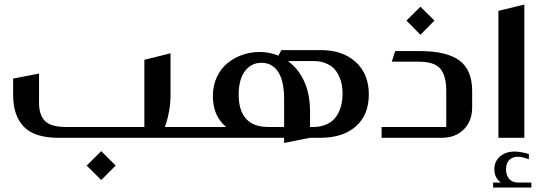

<svg xmlns="http://www.w3.org/2000/svg" viewBox="-20 -610 2417 850"><path d="M710 -47.9H810.1Q819.8 -47.9 819.8 -38.1V-9.8Q819.8 0 810.1 0H238.8Q132.3 0 85.2 -49.3Q38.1 -98.6 38.1 -189.9V-262.2L152.8 -284.2V-154.8Q152.8 -100.6 179.4 -74.2Q206.1 -47.9 271 -47.9H619.1V-345.2L734.9 -374V-189Q734.9 -118.7 710 -47.9ZM428.2 59.1 492.2 123 428.2 187 363.8 123Z M1129.4 -379.9Q1171.4 -379.9 1212.4 -363.8L1225.6 -388.2H1400.4Q1497.1 -388.2 1554.9 -335.4Q1612.8 -282.7 1612.8 -191.9Q1612.8 -101.1 1555.4 -50.5Q1498 0 1398.4 0H1352.5L1237.8 22.9V0H1145.5H1136.7H809.6Q799.8 0 799.8 -9.8V-38.1Q799.8 -47.9 809.6 -47.9H981.4Q922.4 -95.7 922.4 -185.1Q922.4 -231 939.9 -268.6Q957.5 -306.2 986.6 -330.1Q1015.6 -354 1052.5 -366.9Q1089.4 -379.9 1129.4 -379.9ZM1352.5 -47.9H1366.7Q1397 -47.9 1420.4 -57.4Q1443.8 -66.9 1458 -81.5Q1472.2 -96.2 1481 -116.2Q1489.7 -136.2 1493.2 -155.5Q1496.6 -174.8 1496.6 -195.8Q1496.6 -215.3 1493.4 -233.9Q1490.2 -252.4 1481.2 -272.2Q1472.2 -292 1458.3 -306.6Q1444.3 -321.3 1420.7 -330.6Q1397 -339.8 1366.7 -339.8H1254.4Q1300.8 -306.6 1326.7 -249.8Q1352.5 -192.9 1352.5 -117.2ZM1237.8 -47.9V-170.9Q1237.8 -252 1211.4 -292Q1185.1 -332 1137.7 -332Q1091.8 -332 1064.2 -294.9Q1036.6 -257.8 1036.6 -190.9Q1036.6 -120.6 1069.3 -84.2Q1102.1 -47.9 1167.5 -47.9Z M1841.3 -580.1 1903.3 -519 1841.3 -456.1 1779.3 -519ZM2070.3 -207V-134.8Q2070.3 -74.2 2033.2 -37.1Q1996.1 0 1935.5 0H1669.4V-47.9H1955.6V-209Q1955.6 -274.4 1929.4 -305.7Q1903.3 -336.9 1833.5 -336.9H1714.4L1729.5 -383.8H1838.4Q1958 -383.8 2014.2 -342Q2070.3 -300.3 2070.3 -207Z M2186.5 -562 2301.3 -589.8V0H2186.5ZM2274.4 198.2H2332.5V220.2H2163.1V198.2H2197.3Q2168.5 177.2 2168.5 139.2Q2168.5 104.5 2193.4 82.8Q2218.3 61 2259.3 61Q2283.7 61 2321.3 71.8V95.2Q2292.5 84 2272.5 84Q2248 84 2234.1 98.9Q2220.2 113.8 2220.2 140.1Q2220.2 165.5 2233.9 181.9Q2247.6 198.2 2274.4 198.2Z"/></svg>

Font: Wesal
Style: Regular
Weight: 500
Designer: Ahmed zaza
Foundry: Ahmed zaza
Version: Version 2.01